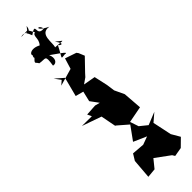

<svg xmlns="http://www.w3.org/2000/svg" viewBox="-495 -1166 1269 1269"><g transform="rotate(-45 139.0 -532.0)"><path d="M249 -825 170 -852 147 -777 25 -742 54 -767 22 -811 79 -761 44 -626 100 -611 83 -539 125 -482 90 -491 11 -486 25 -456 -67 -457 72 -408 68 -413 90 -299 91 -303 166 -238 98 -144 189 -104 132 -83 44 -90 17 -46 6 91 70 85 117 27 218 101 229 119 292 108 345 56 310 -4 282 -137 338 -185 249 -149 197 -191 177 -251 292 -273 282 -405 250 -473 242 -531 221 -626 137 -641 177 -669 195 -689 275 -772 258 -813ZM155 -1115C118 -1110 147 -1068 112 -1031C47 -1066 11 -1022 43 -1013C34 -1044 15 -972 41 -1009C-6 -962 12 -978 27 -949C82 -939 94 -966 80 -874C111 -866 130 -900 111 -941C137 -921 231 -862 189 -872C140 -867 156 -860 199 -948C198 -941 250 -908 201 -978C250 -935 262 -945 175 -950C189 -977 158 -1088 245 -1073C146 -1121 201 -1141 210 -1091C131 -1082 210 -1173 125 -1113C99 -1186 94 -1112 142 -1183C133 -1115 102 -1175 66 -1156L126 -1159L172 -1079Z"/></g></svg>

Font: Hussar Lance
Style: Regular
Weight: 700
Foundry: Cannot Into Space Fonts, PlusOne Fonts
Version: Version 2.27